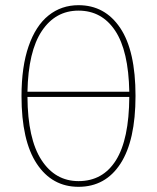

<svg xmlns="http://www.w3.org/2000/svg" viewBox="-20 -711 605 741"><path d="M503 -341Q503 -169 445 -79.5Q387 10 283 10Q181 10 122 -79Q63 -168 63 -340Q63 -454 90.5 -533Q118 -612 167.5 -651.5Q217 -691 283 -691Q385 -691 444 -603Q503 -515 503 -341ZM86 -357H479Q476 -515 424.5 -592.5Q373 -670 283 -670Q194 -670 141.5 -591.5Q89 -513 86 -357ZM479 -337H86Q87 -175 140 -93.5Q193 -12 283 -12Q377 -12 427.5 -92.5Q478 -173 479 -337Z"/></svg>

Font: Fira Sans Extra Condensed Thin
Style: Regular
Weight: 250
Width: 1
Designer: Carrois Corporate & Edenspiekermann AG
Foundry: Carrois Corporate GbR & Edenspiekermann AG
Version: Version 4.203